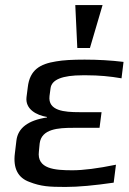

<svg xmlns="http://www.w3.org/2000/svg" viewBox="-20 -730 509 760"><path d="M134 -131 137 -162C144 -220 211 -224 269 -224H374L382 -286H294C235 -286 169 -291 176 -350L180 -380C184 -415 227 -432 307 -432H323C370 -432 416 -428 461 -420L469 -485C420 -491 368 -494 315 -494C267 -494 230 -492 202 -487C139 -477 98 -454 90 -385L85 -346C79 -298 124 -274 166 -267V-265C91 -254 51 -223 45 -174L39 -124C31 -63 52 -26 96 -10C142 8 174 10 239 10C291 10 354 4 430 -7L439 -78C366 -63 309 -56 267 -56C197 -56 125 -61 134 -131ZM336 -540 386 -710H278L286 -540Z"/></svg>

Font: Gamestation Display
Style: Italic
Weight: 400
Designer: Jonas Hecksher
Foundry: Jonas Hecksher, Playtypeª, e-types AS
Version: Version 1.003